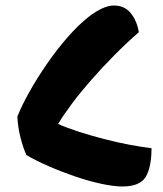

<svg xmlns="http://www.w3.org/2000/svg" viewBox="-20 -676 592 697"><path d="M76 -113Q64 -139 54.5 -176Q45 -213 43 -253Q59 -293 87 -343Q115 -393 151 -445Q187 -497 226 -541.5Q265 -586 302 -615Q328 -635 351 -645.5Q374 -656 393 -656Q432 -656 454.5 -628.5Q477 -601 484 -559Q439 -520 395 -475.5Q351 -431 311.5 -386Q272 -341 241 -299.5Q210 -258 191 -226Q222 -212 265.5 -198Q309 -184 357 -171.5Q405 -159 450.5 -150.5Q496 -142 530 -138Q530 -69 509 -34Q488 1 424 1Q394 1 349 -8.5Q304 -18 254 -35Q204 -52 157 -72.5Q110 -93 76 -113Z"/></svg>

Font: Baloo Bhaijaan 2
Style: Bold
Weight: 700
Designer: Sanskriti Dholi, Noopur Datye and Ek Type
Foundry: Ek Type
Version: Version 1.701